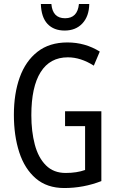

<svg xmlns="http://www.w3.org/2000/svg" viewBox="-20 -938 585 968"><path d="M308 -377H491V-25Q401 10 304 10Q217 10 160.5 -38.5Q104 -87 77 -170.5Q50 -254 50 -359Q50 -466 79.5 -548Q109 -630 169 -677Q229 -724 320 -724Q409 -724 483 -678L453 -607Q387 -649 322 -649Q232 -649 185 -574.5Q138 -500 138 -357Q138 -275 155.5 -209Q173 -143 211.5 -104.5Q250 -66 311 -66Q367 -66 409 -81V-302H308ZM430 -918Q429 -856 395.5 -820Q362 -784 306 -784Q251 -784 219.5 -817.5Q188 -851 186 -918H239Q245 -846 308 -846Q371 -846 378 -918Z"/></svg>

Font: Noto Sans Georgian ExtraCondensed
Style: Regular
Weight: 400
Width: 2
Designer: Monotype Design Team, Akaki Razmadze
Foundry: Google LLC
Version: Version 2.005; ttfautohint (v1.8.4.7-5d5b)